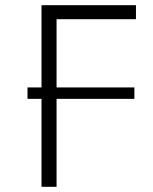

<svg xmlns="http://www.w3.org/2000/svg" viewBox="-20 -720 589 740"><path d="M140 0V-700H504V-646H198V0ZM86 -339V-383H498V-339Z"/></svg>

Font: Geologica Thin
Style: Regular
Weight: 100
Designer: Sindre Bremnes, Frode Helland
Foundry: Monokrom Skriftforlag AS
Version: Version 1.010; ttfautohint (v1.8.4.7-5d5b);gftools[0.9.28]